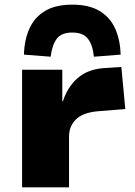

<svg xmlns="http://www.w3.org/2000/svg" viewBox="-20 -806 579 826"><path d="M75 0V-506H248V-371H251Q270 -431 313.5 -469.5Q357 -508 427 -513L502 -518L519 -337L397 -327Q336 -321 306.5 -292Q277 -263 277 -219V0ZM198 -562 83 -571Q85 -636 107 -684Q129 -732 174 -759Q219 -786 291 -786Q363 -786 408 -759Q453 -732 475 -684Q497 -636 499 -571L384 -562Q379 -612 358.5 -639Q338 -666 291 -666Q244 -666 224 -639Q204 -612 198 -562Z"/></svg>

Font: Nunito Sans 7pt SemiExpanded Black
Style: Regular
Weight: 900
Width: 6
Designer: Vernon Adams
Foundry: Vernon Adams
Version: Version 3.101;gftools[0.9.27]